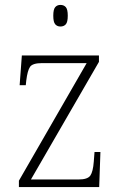

<svg xmlns="http://www.w3.org/2000/svg" viewBox="-20 -762 493 782"><path d="M57 0V-26L333 -505H152Q113 -505 102.5 -490Q92 -475 87 -434L85 -415H60L69 -536H383V-510L106 -31H300Q337 -31 348 -47Q359 -63 362 -104L365 -143H389L384 0ZM226 -654Q213 -654 205 -663Q197 -672 197 -698Q197 -724 205 -733Q213 -742 226 -742Q240 -742 248 -733Q256 -724 256 -698Q256 -672 248 -663Q240 -654 226 -654Z"/></svg>

Font: Noto Serif Khmer SemiCondensed ExtraLight
Style: Regular
Weight: 200
Width: 4
Designer: Danh Hong and the Monotype Design Team
Foundry: Monotype Imaging Inc.
Version: Version 2.004; ttfautohint (v1.8.4.7-5d5b)